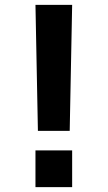

<svg xmlns="http://www.w3.org/2000/svg" viewBox="-20 -765 440 785"><path d="M135 -230H265L275 -745H125ZM125 0H275V-150H125Z"/></svg>

Font: Plus Jakarta Sans ExtraBold
Style: Regular
Weight: 800
Designer: Gumpita Rahayu
Foundry: Tokotype
Version: Version 2.004; ttfautohint (v1.8.3)